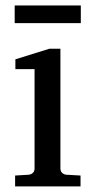

<svg xmlns="http://www.w3.org/2000/svg" viewBox="-20 -669 343 689"><path d="M34.2 0V-39.1L83 -42Q92.3 -43 98.1 -48.8Q104 -54.7 104 -64V-420.9H35.2V-456.1L157.2 -494.1H196.8V-64Q196.8 -54.7 202.9 -48.8Q209 -43 217.8 -42L269 -39.1V0ZM32.7 -585.9V-649.4H270V-585.9Z"/></svg>

Font: Charis SIL APac
Style: Regular
Weight: 400
Foundry: SIL International
Version: Version 5.000